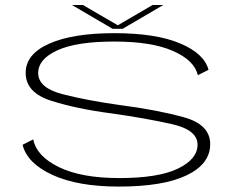

<svg xmlns="http://www.w3.org/2000/svg" viewBox="-20 -718 930 744"><path d="M440.5 5Q612.5 5 703.5 -38.8Q794.5 -82.5 794.5 -159.5Q794.5 -236 690.5 -264.2Q586.5 -292.5 447.5 -310.5Q317.5 -328.5 222.8 -353Q128 -377.5 128 -435Q128 -489 202.2 -523Q276.5 -557 422.5 -557Q568.5 -557 651.2 -520.2Q734 -483.5 746.5 -426.5L788 -447.5Q771.5 -510.5 677.5 -550Q583.5 -589.5 423 -589.5Q262.5 -589.5 171 -549Q79.5 -508.5 79.5 -435.5Q79.5 -359 178.5 -327.5Q277.5 -296 412.5 -278.5Q547 -259.5 646.2 -237Q745.5 -214.5 745.5 -157.5Q745.5 -101.5 669.8 -64.8Q594 -28 441.5 -28Q296 -28 208.8 -70.2Q121.5 -112.5 109 -178L67.5 -157Q85 -85.5 183.2 -40.2Q281.5 5 440.5 5ZM416 -606.5H455.5L612.5 -698.5H571L436.5 -620L301.5 -698.5H259Z"/></svg>

Font: Anybody ExtraExpanded ExtraLight
Style: Regular
Weight: 250
Width: 8
Version: Version 1.113;gftools[0.9.25]